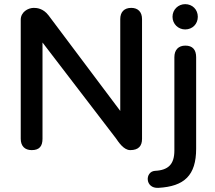

<svg xmlns="http://www.w3.org/2000/svg" viewBox="-20 -716 1037 926"><path d="M133 8C171 8 185 -12 185 -47V-511L539 -49C551 -32 576 8 608 8C649 8 665 -13 665 -46V-624C665 -658 646 -678 613 -678C579 -678 560 -658 560 -624V-181L214 -642C188 -676 157 -678 143 -678C114 -678 80 -657 80 -621V-47C80 -12 99 8 133 8ZM744 190C869 183 926 130 926 1V-440C926 -476 909 -496 874 -496C841 -496 821 -476 821 -440V10C821 76 792 105 727 108C678 112 679 194 744 190ZM873 -574C908 -574 934 -600 934 -635C934 -670 908 -696 873 -696C840 -696 812 -670 812 -635C812 -600 840 -574 873 -574Z"/></svg>

Font: SN Pro Medium
Style: Regular
Weight: 500
Designer: Tobias Whetton
Foundry: Supernotes
Version: Version 1.003;Glyphs 3.3 (3324)